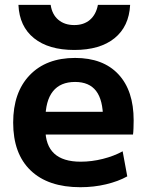

<svg xmlns="http://www.w3.org/2000/svg" viewBox="-20 -772 612 802"><path d="M315.7 10Q181 10 108 -60Q35 -130 35 -260Q35 -386 104 -458Q173 -530 293.7 -530Q410.7 -530 474.5 -461.8Q538.3 -393.7 538.3 -269.3Q538.3 -254.7 537.6 -236.7Q537 -218.7 535.6 -210H111.6V-305H429.4L410.4 -276Q410.4 -354.3 381.5 -392Q352.7 -429.7 293.7 -429.7Q232.3 -429.7 201 -390.4Q169.6 -351 169.6 -273.3V-233.3Q169.6 -165 206.3 -130.8Q243 -96.6 317 -96.6Q363 -96.6 409.5 -108.3Q456 -120 492.3 -140L511.6 -35.3Q474 -14.3 423 -2.2Q372 10 315.7 10ZM290.3 -563.3Q183.3 -563.3 122.2 -612.3Q61 -661.3 57 -751.7H191.6Q197.6 -711.3 223.7 -689.3Q249.7 -667.3 290.3 -667.3Q330.3 -667.3 355.8 -689.3Q381.3 -711.3 389 -751.7H523.6Q519 -661.3 458.3 -612.3Q397.6 -563.3 290.3 -563.3Z"/></svg>

Font: M PLUS 2 Thin
Style: Regular
Weight: 100
Designer: Coji Morishita
Foundry: UNDERFOREST DESIGN
Version: Version 1.001